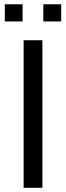

<svg xmlns="http://www.w3.org/2000/svg" viewBox="-20 -893 314 913"><path d="M92.3 0V-701.7H181.6V0ZM186 -791V-872.6H271V-791ZM2.9 -791V-872.6H87.4V-791Z"/></svg>

Font: Mako
Style: Regular
Weight: 400
Designer: vernon adams
Foundry: vernon adams
Version: Version 1.100; ttfautohint (v1.8.4.7-5d5b);gftools[0.9.33]